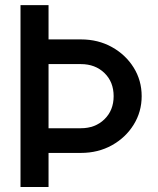

<svg xmlns="http://www.w3.org/2000/svg" viewBox="-20 -743 627 763"><path d="M61.5 0V-722.7H172.9V-586.4H301.3Q370.1 -586.4 424.8 -555.9Q479.5 -525.4 511.2 -474.4Q543 -423.3 543 -360.8Q543 -298.8 511.2 -247.6Q479.5 -196.3 424.8 -165.8Q370.1 -135.3 301.3 -135.3H172.9V0ZM172.9 -488.3V-233.4H301.3Q358.4 -233.4 395 -269Q431.6 -304.7 431.6 -360.8Q431.6 -417.5 395 -452.9Q358.4 -488.3 301.3 -488.3Z"/></svg>

Font: Giphurs Medium
Style: Regular
Weight: 500
Version: Version 0.920; ttfautohint (v1.8.4.7-5d5b)